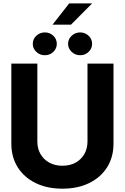

<svg xmlns="http://www.w3.org/2000/svg" viewBox="-20 -1103 737 1133"><path d="M496.3 -727.5H649.8V-255.5Q649.8 -175.8 612.1 -116Q574.4 -56.2 506.5 -22.9Q438.7 10.4 348.2 10.4Q257.8 10.4 190 -22.9Q122.2 -56.2 84.5 -116Q46.9 -175.8 46.9 -255.5V-727.5H200.4V-268.2Q200.4 -226.4 218.8 -194.1Q237.3 -161.8 270.6 -143.4Q303.8 -125 348.2 -125Q393 -125 426.2 -143.4Q459.4 -161.8 477.8 -194.1Q496.3 -226.4 496.3 -268.2ZM290 -957.4 388.3 -1083H523.8L398.8 -957.4ZM244.8 -777.1Q215.3 -777 194.3 -796.9Q173.3 -816.9 173.5 -844Q173.3 -872.6 194.3 -892Q215.3 -911.5 244.8 -911.8Q274.2 -911.5 294.7 -892Q315.2 -872.6 315.2 -844Q315.2 -816.9 294.7 -796.9Q274.2 -777 244.8 -777.1ZM453 -777.1Q423.8 -777 402.8 -796.9Q381.7 -816.9 381.7 -844Q381.7 -872.6 402.8 -892Q423.8 -911.5 453 -911.8Q482.4 -911.5 503 -892Q523.6 -872.6 523.4 -844Q523.6 -816.9 503 -796.9Q482.4 -777 453 -777.1Z"/></svg>

Font: Inter Tight
Style: Regular
Weight: 400
Designer: Rasmus Andersson
Foundry: rsms
Version: Version 3.002